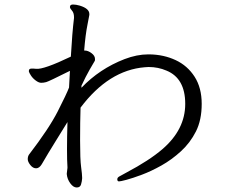

<svg xmlns="http://www.w3.org/2000/svg" viewBox="-20 -775 1040 851"><path d="M290 -744Q290 -755 303.5 -755Q317 -755 334 -750Q376 -737 376 -713V-709Q376 -706 367.5 -664.5Q359 -623 353 -551H356Q370 -551 385.5 -539.5Q401 -528 401 -514V-509Q401 -506 398.5 -502.5Q396 -499 378 -467.5Q360 -436 341 -395V-386Q421 -470 532 -513Q587 -534 637 -534H643Q706 -533 758.5 -508.5Q811 -484 842.5 -435Q874 -386 874 -314.5Q874 -243 848.5 -192.5Q823 -142 782 -104.5Q741 -67 695.5 -41.5Q650 -16 608.5 -0.5Q567 15 540.5 22Q514 29 507.5 29Q501 29 500 22V19Q500 12 509 7Q518 2 540 -10Q642 -64 700 -114Q801 -201 801 -314.5Q801 -428 718 -462Q681 -478 639 -478L622 -477Q462 -464 337 -298Q335 -236 335 -152Q335 -68 339.5 -35Q344 -2 344 11V17Q343 30 339 43Q335 56 320 56Q305 56 291.5 37.5Q278 19 276 -3V-6L279 -31V-34Q277 -62 277 -114Q277 -166 279 -234Q254 -193 224 -145Q194 -97 165 -47Q154 -29 140 -29Q126 -29 114.5 -43.5Q103 -58 103 -69.5Q103 -81 108 -89Q197 -205 236 -281.5Q275 -358 286 -387Q288 -425 290 -461Q196 -414 184.5 -411Q173 -408 162.5 -408Q152 -408 138.5 -418Q125 -428 117 -440.5Q109 -453 108 -458V-461Q108 -471 120 -471H128Q132 -471 140 -470Q173 -466 294 -524Q300 -630 308 -695V-699Q308 -718 299 -728Q290 -738 290 -744Z"/></svg>

Font: LXGW WenKai Lite
Style: Regular
Weight: 400
Designer: LXGW / Fontworks Inc.
Foundry: LXGW / Fontworks Inc.
Version: Version 1.511; March 25, 2025